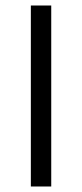

<svg xmlns="http://www.w3.org/2000/svg" viewBox="-20 -677 297 697"><path d="M92 0V-657H166V0Z"/></svg>

Font: Assistant ExtraLight
Style: Regular
Weight: 400
Version: Version 3.000